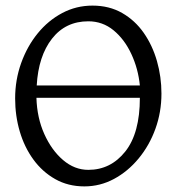

<svg xmlns="http://www.w3.org/2000/svg" viewBox="-20 -650 641 685"><path d="M281 15Q223 15 177 -11Q131 -37 99 -81Q67 -125 50.5 -181Q34 -237 34 -299Q34 -365 55.5 -425Q77 -485 114.5 -531Q152 -577 202 -603.5Q252 -630 310 -630Q370 -630 416 -603.5Q462 -577 493 -532.5Q524 -488 540 -432Q556 -376 556 -316Q556 -250 534.5 -190.5Q513 -131 474.5 -84.5Q436 -38 386.5 -11.5Q337 15 281 15ZM110 -301Q112 -230 138 -172Q164 -114 205 -79Q246 -44 295 -44Q375 -44 427 -109.5Q479 -175 479 -301ZM479 -345Q473 -405 448.5 -457.5Q424 -510 385 -542Q346 -574 295 -574Q214 -574 165.5 -512Q117 -450 111 -345Z"/></svg>

Font: ChillKai
Style: Regular
Weight: 400
Designer: ChillType
Foundry: 寒蝉字型
Version: Version 2.000